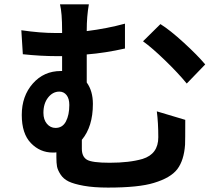

<svg xmlns="http://www.w3.org/2000/svg" viewBox="-20 -809 1017 883"><path d="M388.7 -789.1Q378.9 -734.4 378.9 -668.9V-666Q472.7 -677.7 554.7 -700.2V-585.9Q463.9 -565.4 378.9 -558.6V-429.7Q407.2 -390.6 407.2 -331.1Q407.2 -226.6 356.4 -166V-125Q356.4 -88.9 379.4 -74.7Q402.3 -60.5 484.4 -60.5Q575.2 -60.5 635.7 -78.1Q708 -100.6 708 -177.7Q708 -244.1 701.2 -296.9L832 -257.8Q832 -164.1 831.1 -143.6Q826.2 -72.3 795.9 -31.7Q765.6 8.8 687.5 32.2Q618.2 53.7 476.6 53.7Q411.1 53.7 365.2 45.4Q319.3 37.1 295.4 25.4Q271.5 13.7 258.3 -6.8Q245.1 -27.3 242.2 -43.5Q239.3 -59.6 239.3 -85V-108.4Q234.4 -107.4 222.7 -107.4Q164.1 -107.4 122.1 -150.9Q80.1 -194.3 80.1 -280.3Q80.1 -367.2 130.9 -424.8Q181.6 -482.4 259.8 -482.4H265.6V-550.8H243.2Q167 -550.8 85 -559.6L78.1 -669.9Q165 -657.2 235.4 -657.2H265.6V-668.9Q265.6 -750 255.9 -789.1ZM179.7 -290Q179.7 -258.8 195.8 -239.7Q211.9 -220.7 235.4 -220.7Q267.6 -220.7 283.2 -250.5Q298.8 -280.3 298.8 -326.2Q298.8 -355.5 286.1 -371.6Q273.4 -387.7 252.9 -387.7Q222.7 -387.7 201.2 -360.4Q179.7 -333 179.7 -290ZM637.7 -619.1 717.8 -698.2Q761.7 -670.9 825.2 -612.8Q888.7 -554.7 923.8 -512.7L838.9 -424.8Q798.8 -473.6 739.3 -531.2Q679.7 -588.9 637.7 -619.1Z"/></svg>

Font: Min Sans Bold
Style: Regular
Weight: 700
Designer: Jinseong-Kim, NotoSansCJK, Nunito
Foundry: Jinseong-Kim
Version: Version 1.400;Glyphs 3.1.2 (3151)